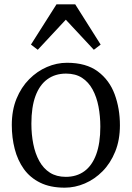

<svg xmlns="http://www.w3.org/2000/svg" viewBox="-20 -856 608 887"><path d="M34.5 -278.5Q34.5 -346.5 56.2 -399.8Q78 -453 114.8 -490Q151.5 -527 196.8 -546.5Q242 -566 289.5 -566Q378 -566 431.8 -526Q485.5 -486 509.8 -420.2Q534 -354.5 534 -277Q534 -209 512.2 -155.5Q490.5 -102 454 -65Q417.5 -28 372 -8.5Q326.5 11 279 11Q212.5 11 165.8 -12Q119 -35 90.2 -75.2Q61.5 -115.5 48 -167.8Q34.5 -220 34.5 -278.5ZM284 -39Q334 -39 369.8 -65Q405.5 -91 424.5 -142.8Q443.5 -194.5 443.5 -270.5Q443.5 -319.5 435 -363.8Q426.5 -408 407.8 -442.5Q389 -477 359 -496.5Q329 -516 285 -516Q235 -516 199 -490Q163 -464 144 -412.8Q125 -361.5 125 -284.5Q125 -235 133.8 -190.8Q142.5 -146.5 161.5 -112Q180.5 -77.5 210.8 -58.2Q241 -39 284 -39ZM154.5 -626 123 -650 241 -836H327.5L445 -650L413.5 -626L284 -765Z"/></svg>

Font: Merriweather 28pt Light
Style: Regular
Weight: 300
Version: Version 2.100